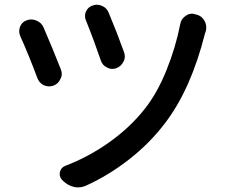

<svg xmlns="http://www.w3.org/2000/svg" viewBox="-20 -771 957 815"><path d="M344.7 -684.6Q340.8 -693.4 340.8 -703.1Q340.8 -712.9 344.7 -721.7Q353.5 -741.2 372.1 -747.1Q381.8 -751 390.6 -751Q402.3 -751 413.1 -746.1Q433.6 -737.3 441.4 -716.8Q475.6 -635.7 506.8 -548.8Q509.8 -540 509.8 -531.2Q509.8 -519.5 503.9 -508.8Q494.1 -489.3 473.6 -481.4Q464.8 -478.5 456.1 -478.5Q445.3 -478.5 434.6 -484.4Q415 -493.2 408.2 -513.7Q377.9 -602.5 344.7 -684.6ZM745.1 -668.9Q749 -691.4 768.6 -704.1Q781.2 -712.9 794.9 -712.9Q801.8 -712.9 809.6 -710L815.4 -709Q837.9 -702.1 848.6 -681.6Q855.5 -668.9 855.5 -654.3Q855.5 -646.5 853.5 -638.7Q852.5 -636.7 851.6 -632.8Q850.6 -628.9 849.6 -627Q791 -394.5 682.6 -251Q616.2 -163.1 527.8 -94.2Q439.5 -25.4 343.8 17.6Q327.1 24.4 311.5 24.4Q302.7 24.4 293.9 22.5Q268.6 16.6 249 -2L243.2 -7.8Q233.4 -18.6 233.4 -32.2Q233.4 -36.1 234.4 -41Q239.3 -60.5 257.8 -67.4Q353.5 -103.5 442.9 -166.5Q532.2 -229.5 595.7 -310.5Q647.5 -376 686.5 -472.7Q725.6 -569.3 745.1 -668.9ZM65.4 -619.1Q61.5 -628.9 61.5 -639.6Q61.5 -648.4 65.4 -658.2Q73.2 -677.7 92.8 -684.6Q102.5 -688.5 112.3 -688.5Q124 -688.5 134.8 -683.6Q156.2 -674.8 165 -654.3Q202.1 -568.4 238.3 -476.6Q242.2 -466.8 242.2 -457Q242.2 -446.3 236.3 -435.5Q227.5 -415 206.1 -407.2Q197.3 -404.3 188.5 -404.3Q176.8 -404.3 166 -409.2Q146.5 -418.9 138.7 -439.5Q103.5 -534.2 65.4 -619.1Z"/></svg>

Font: Gen Jyuu Gothic P Medium
Style: Regular
Weight: 500
Designer: [Source Han Sans]
Ryoko NISHIZUKA  (kana & ideographs); Paul D. Hunt (Latin, Greek & Cyrillic); Wenlong ZHANG  (bopomofo
Version: Version 1.002.20150607